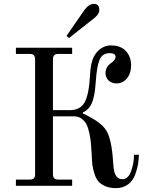

<svg xmlns="http://www.w3.org/2000/svg" viewBox="-20 -958 768 990"><path d="M464 -938Q492 -938 492 -907Q492 -884 464 -863L336 -762L323 -773L415 -906Q438 -938 464 -938ZM62 0V-32H134Q161 -32 161 -59V-653Q161 -680 134 -680H62V-712H352V-680H280Q253 -680 253 -653V-390H339Q395 -390 417 -431.5Q439 -473 444 -568Q447 -634 464 -666Q478 -693 501.5 -708.5Q525 -724 550 -724Q595 -724 622 -702Q656 -671 656 -622Q656 -586 640 -561Q617 -528 582 -528Q555 -528 540 -543Q524 -559 524 -581Q524 -613 554 -634Q576 -650 576 -664Q576 -684 546 -684Q508 -684 493.5 -650Q479 -616 474 -538Q472 -509 469.5 -490Q467 -471 460.5 -446.5Q454 -422 440.5 -404.5Q427 -387 407 -378V-373Q501 -330 528.5 -284.5Q556 -239 563 -125Q565 -94 568.5 -76.5Q572 -59 582.5 -46.5Q593 -34 611 -34Q641 -34 656 -75.5Q671 -117 671 -160H696Q696 -137 692 -112.5Q688 -88 677 -57.5Q666 -27 640.5 -7.5Q615 12 578 12Q546 12 523 2Q500 -8 487.5 -22.5Q475 -37 467 -62Q459 -87 456.5 -107Q454 -127 453 -158Q451 -193 449 -217Q447 -241 441 -270Q435 -299 426 -316.5Q417 -334 401 -346Q385 -358 363 -358H253V-59Q253 -32 280 -32H352V0Z"/></svg>

Font: Old Standard TT
Style: Regular
Weight: 400
Designer: Alexey Kryukov <alexios@thessalonica.org.ru>
Version: Version 2.2